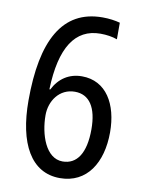

<svg xmlns="http://www.w3.org/2000/svg" viewBox="-84 -784 639 854"><g transform="rotate(10 236.0 -356.5)"><path d="M246 12C368 12 431 -90 431 -227C431 -354 375 -451 265 -451C207 -451 162 -421 136 -369H132C138 -559 199 -652 313 -652C341 -652 367 -648 389 -640V-715C367 -721 340 -725 310 -725C128 -725 49 -574 49 -304C49 -111 115 12 246 12ZM245 -63C169 -63 135 -166 135 -253C135 -317 176 -378 246 -378C312 -378 347 -324 347 -226C347 -117 309 -63 245 -63Z"/></g></svg>

Font: Noto Sans Malayalam Condensed
Style: Regular
Weight: 400
Width: 3
Designer: Jelle Bosma - Monotype Design Team
Foundry: Monotype Imaging Inc.
Version: Version 2.104